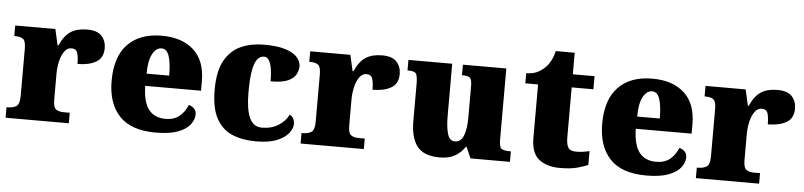

<svg xmlns="http://www.w3.org/2000/svg" viewBox="-42 -880 4651 1110"><g transform="rotate(5 2283.5 -325.5)"><path d="M10 0V-61H15Q49 -61 67.5 -73.5Q86 -86 86 -133V-407Q86 -451 71 -463Q56 -475 23 -475H19V-536H252L273 -443H278Q304 -502 341 -525.5Q378 -549 436 -549Q495 -549 520.5 -520.5Q546 -492 546 -450Q546 -394 505 -370Q464 -346 397 -346Q397 -387 389.5 -410Q382 -433 354 -433Q331 -433 314.5 -410.5Q298 -388 289.5 -352.5Q281 -317 281 -278V-128Q281 -84 297.5 -72.5Q314 -61 342 -61H377V0Z M881 10Q739 10 670.5 -62.5Q602 -135 602 -266Q602 -407 672 -479Q742 -551 869 -551Q987 -551 1054.5 -489.5Q1122 -428 1122 -309V-254H798Q800 -160 833.5 -117Q867 -74 931 -74Q982 -74 1012.5 -100Q1043 -126 1059 -166Q1078 -161 1090.5 -148Q1103 -135 1103 -115Q1103 -85 1081 -56Q1059 -27 1010.5 -8.5Q962 10 881 10ZM931 -325Q931 -399 917.5 -438.5Q904 -478 874 -478Q842 -478 821 -439Q800 -400 800 -325Z M1463 10Q1384 10 1325 -15Q1266 -40 1233 -100.5Q1200 -161 1200 -267Q1200 -376 1235 -437.5Q1270 -499 1329 -525Q1388 -551 1461 -551Q1543 -551 1590 -535Q1637 -519 1657 -494.5Q1677 -470 1677 -444Q1677 -424 1666 -400Q1655 -376 1621 -359.5Q1587 -343 1518 -343Q1518 -380 1513.5 -411.5Q1509 -443 1498 -462.5Q1487 -482 1468 -482Q1446 -482 1430 -463Q1414 -444 1405 -397.5Q1396 -351 1396 -268Q1396 -171 1418.5 -121.5Q1441 -72 1491 -72Q1547 -72 1587.5 -98Q1628 -124 1645 -161Q1661 -153 1667.5 -138.5Q1674 -124 1674 -110Q1674 -84 1652.5 -56Q1631 -28 1585 -9Q1539 10 1463 10Z M1722 0V-61H1727Q1761 -61 1779.5 -73.5Q1798 -86 1798 -133V-407Q1798 -451 1783 -463Q1768 -475 1735 -475H1731V-536H1964L1985 -443H1990Q2016 -502 2053 -525.5Q2090 -549 2148 -549Q2207 -549 2232.5 -520.5Q2258 -492 2258 -450Q2258 -394 2217 -370Q2176 -346 2109 -346Q2109 -387 2101.5 -410Q2094 -433 2066 -433Q2043 -433 2026.5 -410.5Q2010 -388 2001.5 -352.5Q1993 -317 1993 -278V-128Q1993 -84 2009.5 -72.5Q2026 -61 2054 -61H2089V0Z M2530 10Q2438 10 2399 -39.5Q2360 -89 2360 -189V-402Q2360 -445 2351.5 -460Q2343 -475 2305 -475H2301V-536H2555V-234Q2555 -170 2566.5 -130Q2578 -90 2609 -90Q2644 -90 2659.5 -129Q2675 -168 2675 -235V-417Q2675 -458 2661 -466.5Q2647 -475 2621 -475H2617V-536H2869V-121Q2869 -78 2884 -69.5Q2899 -61 2925 -61H2937V0H2708L2680 -64H2675Q2653 -30 2618 -10Q2583 10 2530 10Z M3228 10Q3151 10 3105.5 -26Q3060 -62 3060 -150V-460H2986V-519Q3029 -519 3057 -535.5Q3085 -552 3099 -568Q3113 -582 3125.5 -606Q3138 -630 3145 -661H3255V-536H3381V-460H3255V-170Q3255 -130 3266.5 -111Q3278 -92 3314 -92Q3334 -92 3354 -95Q3374 -98 3390 -102V-22Q3372 -13 3331 -1.5Q3290 10 3228 10Z M3728 10Q3586 10 3517.5 -62.5Q3449 -135 3449 -266Q3449 -407 3519 -479Q3589 -551 3716 -551Q3834 -551 3901.5 -489.5Q3969 -428 3969 -309V-254H3645Q3647 -160 3680.5 -117Q3714 -74 3778 -74Q3829 -74 3859.5 -100Q3890 -126 3906 -166Q3925 -161 3937.5 -148Q3950 -135 3950 -115Q3950 -85 3928 -56Q3906 -27 3857.5 -8.5Q3809 10 3728 10ZM3778 -325Q3778 -399 3764.5 -438.5Q3751 -478 3721 -478Q3689 -478 3668 -439Q3647 -400 3647 -325Z M4016 0V-61H4021Q4055 -61 4073.5 -73.5Q4092 -86 4092 -133V-407Q4092 -451 4077 -463Q4062 -475 4029 -475H4025V-536H4258L4279 -443H4284Q4310 -502 4347 -525.5Q4384 -549 4442 -549Q4501 -549 4526.5 -520.5Q4552 -492 4552 -450Q4552 -394 4511 -370Q4470 -346 4403 -346Q4403 -387 4395.5 -410Q4388 -433 4360 -433Q4337 -433 4320.5 -410.5Q4304 -388 4295.5 -352.5Q4287 -317 4287 -278V-128Q4287 -84 4303.5 -72.5Q4320 -61 4348 -61H4383V0Z"/></g></svg>

Font: Noto Serif Myanmar Black
Style: Regular
Weight: 900
Designer: Ben Mitchell and the Monotype Design Team
Foundry: Monotype Imaging Inc.
Version: Version 2.106; ttfautohint (v1.8.4.7-5d5b)